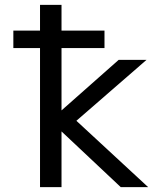

<svg xmlns="http://www.w3.org/2000/svg" viewBox="-20 -772 662 794"><path d="M35.2 -573.2V-645.5H145.5V-752H234.4V-645.5H412.1V-573.2H234.4V-315.4L470.7 -524.4H585.9L295.9 -272.5L592.8 2H479.5L234.4 -228.5V2H145.5V-573.2Z"/></svg>

Font: Nasu
Style: Regular
Weight: 400
Designer: Ryoko NISHIZUKA (kana &amp; ideographs); Paul D. Hunt (Latin, Greek &amp; Cyrillic); Wenlong ZHANG (bopomofo); Sandoll C
Version: Version 2014.1215